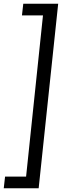

<svg xmlns="http://www.w3.org/2000/svg" viewBox="-55 -780 357 1023"><path d="M151 223H-35L-28 161H84L174 -698H62L69 -760H255Z"/></svg>

Font: Zilla Slab Medium
Style: Regular
Weight: 500
Designer: Typotheque.com
Foundry: Typotheque type foundry
Version: Version 1.1; 2017